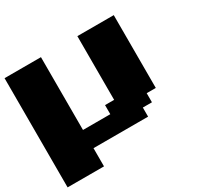

<svg xmlns="http://www.w3.org/2000/svg" viewBox="-156 -821 1187 1142"><g transform="rotate(-30 437.5 -250.0)"><path d="M0 125H250V0H625V-62.5H687.5V-125H750V-625H500V-187.5H437.5V-125H250V-625H0Z"/></g></svg>

Font: Faithful 32x
Style: Bold
Weight: 400
Foundry: Faithful Resource Pack
Version: Version 1.0; January 27, 2023